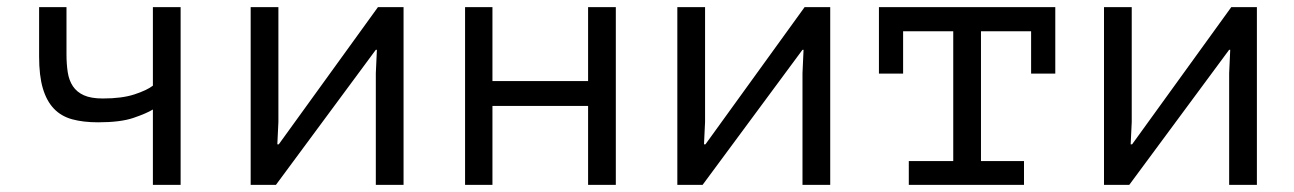

<svg xmlns="http://www.w3.org/2000/svg" viewBox="-20 -520 3640 540"><path d="M167 -500V-367Q167 -340 170.5 -317Q174 -294 185 -277.5Q196 -261 216 -252Q236 -243 269 -243Q323 -243 358 -254.5Q393 -266 410 -279V-500H488V0H410V-212Q392 -201 355.5 -188.5Q319 -176 256 -176Q214 -176 183 -184.5Q152 -193 131.5 -214.5Q111 -236 100.5 -271.5Q90 -307 90 -361V-500Z M1037 -314 1040 -380H1037L756 0H685V-500H763V-177L760 -114H764L1043 -500H1115V0H1037Z M1634 -222H1365V0H1288V-500H1365V-292H1634V-500H1712V0H1634Z M2237 -314 2240 -380H2237L1956 0H1885V-500H1963V-177L1960 -114H1964L2243 -500H2315V0H2237Z M2452 -500H2948V-313H2880V-432H2739V-67H2860V0H2536V-67H2661V-432H2520V-313H2452Z M3437 -314 3440 -380H3437L3156 0H3085V-500H3163V-177L3160 -114H3164L3443 -500H3515V0H3437Z"/></svg>

Font: PT Mono
Style: Regular
Weight: 400
Monospace: yes
Designer: A.Korolkova, I.Chaeva
Foundry: ParaType Ltd
Version: Version 1.001W OFL